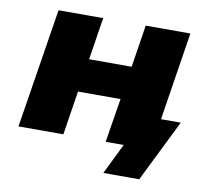

<svg xmlns="http://www.w3.org/2000/svg" viewBox="-72 -585 879 796"><g transform="rotate(10 367.0 -187.0)"><path d="M412 129 475 0H409L431 -132H692L563 129ZM32 0 112 -503H300L272 -325H451L479 -503H667L588 0H399L429 -185H250L221 0Z"/></g></svg>

Font: Nunito Sans 8pt Black
Style: Italic
Weight: 900
Italic angle: -9°
Version: Version 3.101;gftools[0.9.27]